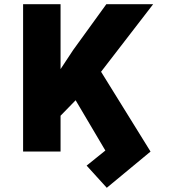

<svg xmlns="http://www.w3.org/2000/svg" viewBox="-20 -727 832 921"><path d="M270.5 -707H90.8V0H270.5V-171.9L342.8 -246.1L485.4 -4.9L395.5 67.4L492.2 173.8L702.1 0L464.8 -382.8L714.8 -707H490.2L331.1 -487.3L270.5 -395.5Z"/></svg>

Font: Pretendard Black
Style: Regular
Weight: 900
Designer: Base glyphs from Inter by Rasmus Andersson; Hangeul glyphs from Noto Sans CJK(Source Han Sans) by Jang Soo-young and Kan
Foundry: Kil Hyung-jin
Version: Version 1.309;Glyphs 3.2 (3225)